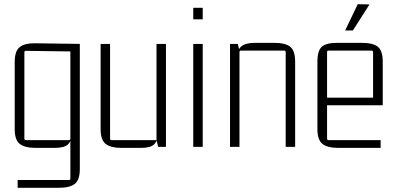

<svg xmlns="http://www.w3.org/2000/svg" viewBox="-20 -699 1887 914"><path d="M315 -39V-461L322 -454L103 -457Q96 -457 96 -450V-39Q96 -32 103 -32H308Q315 -32 315 -39ZM308 158Q315 158 315 151V-32L322 -75Q322 -30 304.5 -12.5Q287 5 242 5H150Q98 5 74 -14Q50 -33 50 -85V-403Q50 -456 74 -475Q98 -494 150 -493L360 -490V105Q360 157 336.5 176Q313 195 260 195H64V158Z M652 5H559Q507 5 483 -14Q459 -33 459 -85V-490H504V-39Q504 -32 511 -32H725V-490H770V0H733L725 -32L732 -75Q732 -30 714.5 -12.5Q697 5 652 5Z M945 0H900V-490H945ZM945 -607H900V-662H945Z M1193 -495H1285Q1338 -495 1361.5 -476.5Q1385 -458 1385 -405V0H1340V-451Q1340 -458 1333 -458H1127Q1120 -458 1120 -451V0H1075V-490H1112L1120 -458L1108 -415Q1108 -460 1128 -477.5Q1148 -495 1193 -495Z M1792 5H1591Q1539 5 1515 -14Q1491 -33 1491 -85V-405Q1491 -458 1512 -476.5Q1533 -495 1585 -495H1702Q1755 -495 1778.5 -476.5Q1802 -458 1802 -405V-198H1530V-234H1756V-451Q1756 -458 1749 -458H1544Q1537 -458 1537 -451V-39Q1537 -32 1544 -32H1792ZM1623 -554H1660L1739 -678L1683 -679Z"/></svg>

Font: Gemunu Libre ExtraLight ExtraLight
Style: Regular
Weight: 250
Version: Version 1.100